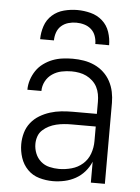

<svg xmlns="http://www.w3.org/2000/svg" viewBox="-53 -782 607 832"><g transform="rotate(5 250.0 -366.0)"><path d="M208 8Q178 8 148.5 -0.5Q119 -9 98 -30.5Q77 -52 67.5 -81Q58 -110 58 -140Q58 -165 65 -189.5Q72 -214 87.5 -233.5Q103 -253 124.5 -266Q146 -279 170 -286.5Q194 -294 218.5 -296.5Q243 -299 268 -299H373V-352Q373 -368 370 -384.5Q367 -401 359.5 -415.5Q352 -430 339.5 -441.5Q327 -453 312.5 -460Q298 -467 281.5 -470Q265 -473 248 -473Q226 -473 204.5 -468.5Q183 -464 164.5 -451.5Q146 -439 135.5 -419Q125 -399 125 -377H64Q64 -399 71 -420.5Q78 -442 90.5 -460.5Q103 -479 121.5 -492.5Q140 -506 160.5 -514Q181 -522 203.5 -525Q226 -528 248 -528Q273 -528 297 -524Q321 -520 343 -510Q365 -500 383 -483.5Q401 -467 412.5 -445.5Q424 -424 429 -400Q434 -376 434 -352V0H373V-91Q363 -67 346 -47.5Q329 -28 306.5 -15.5Q284 -3 258.5 2.5Q233 8 208 8ZM230 -47Q257 -47 284.5 -54.5Q312 -62 333 -80.5Q354 -99 363.5 -125.5Q373 -152 373 -180V-244H268Q252 -244 235 -242.5Q218 -241 201.5 -237Q185 -233 170 -225.5Q155 -218 142.5 -206.5Q130 -195 124.5 -179Q119 -163 119 -146Q119 -125 127 -105Q135 -85 151 -71Q167 -57 188 -52Q209 -47 230 -47ZM100 -600Q100 -629 109.5 -657.5Q119 -686 141 -705.5Q163 -725 192 -732.5Q221 -740 250 -740Q279 -740 308 -732.5Q337 -725 359 -705.5Q381 -686 390.5 -657.5Q400 -629 400 -600H340Q340 -618 334 -635Q328 -652 315 -663.5Q302 -675 285 -680Q268 -685 250 -685Q232 -685 215 -680Q198 -675 185 -663.5Q172 -652 166 -635Q160 -618 160 -600Z"/></g></svg>

Font: Iosevka Curly Light
Style: Regular
Weight: 300
Monospace: yes
Designer: Belleve Invis
Foundry: Belleve Invis
Version: Version 22.1.2; ttfautohint (v1.8.4)